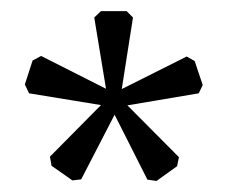

<svg xmlns="http://www.w3.org/2000/svg" viewBox="-20 -760 429 351"><path d="M189.5 -550.3 128.4 -432.1 112.3 -430.2 74.2 -457 71.3 -473.6 164.6 -567.9 33.2 -589.4 25.4 -605.5 39.6 -649.4 55.2 -657.7 173.8 -597.7 152.3 -728 164.6 -739.7H211.4L223.1 -728L202.6 -597.2L321.3 -656.7L335.9 -648.4L350.6 -604.5L343.3 -589.4L212.9 -567.4L307.1 -472.7L303.7 -456.1L266.1 -429.2L249.5 -431.6Z"/></svg>

Font: XB Kayhan
Style: Regular
Weight: 400
Designer: Behnam
Foundry: Irmug
Version: Version 7.300 2009